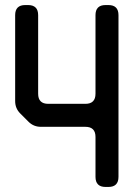

<svg xmlns="http://www.w3.org/2000/svg" viewBox="-20 -731 539 760"><path d="M142 -229H318Q358 -229 358 -189V-31Q358 9 398 9H409Q449 9 449 -31V-671Q449 -711 409 -711H398Q358 -711 358 -671V-360Q358 -320 318 -320H171Q131 -320 131 -360V-671Q131 -711 91 -711H80Q40 -711 40 -671V-331Q40 -302 60 -282L93 -249Q113 -229 142 -229Z"/></svg>

Font: WDXL Lubrifont SC
Style: Regular
Weight: 400
Designer: [WDXL Lubrifont] Copyright 2020-2022 (c) NightFurySL2001, Skr-ZERO; [ZCOOL QingKe HuangYou] Copyright 2018-2022 (c) The 
Version: Version 2.001;hotconv 1.1.1;makeotfexe 2.6.0